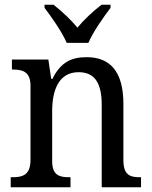

<svg xmlns="http://www.w3.org/2000/svg" viewBox="-20 -786 637 806"><path d="M260 -606H351C370 -651 415 -715 444 -753V-766H406C371 -739 333 -704 305 -670C277 -704 239 -739 205 -766H167V-753C196 -715 241 -651 260 -606ZM25 0H276V-42H271C231 -42 199 -49 199 -109V-320C199 -406 226 -483 310 -483C381 -483 407 -432 407 -346V0H572V-42H567C526 -42 498 -51 498 -114V-350C498 -487 441 -546 344 -546C282 -546 236 -527 200 -455H195L183 -536H30V-494H35C75 -494 108 -485 108 -426V-114C108 -51 74 -42 33 -42H25Z"/></svg>

Font: Noto Serif Sinhala SemiCondensed
Style: Regular
Weight: 400
Width: 4
Designer: Jelle Bosma - Monotype Design Team
Foundry: Monotype Imaging Inc.
Version: Version 2.007